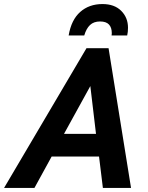

<svg xmlns="http://www.w3.org/2000/svg" viewBox="-77 -928 730 948"><path d="M-57 0 350 -690H459L570 0H431L412 -155H178L93 0ZM239 -267H397L369 -503ZM555 -791Q555 -780 554 -771Q553 -762 551 -753H474Q475 -758 475 -764Q475 -792 461 -807Q447 -822 417 -822Q386 -822 367.5 -804.5Q349 -787 339 -753H262Q275 -830 319 -869Q363 -908 429 -908Q488 -908 521.5 -874.5Q555 -841 555 -791Z"/></svg>

Font: Radio Canada SemiBold
Style: Italic
Weight: 600
Italic angle: -12°
Designer: Charles Daoud, Etienne Aubert Bonn, Alexandre Saumier Demers, Jacques Le Bailly
Foundry: Radio-Canada
Version: Version 2.104; ttfautohint (v1.8.4.7-5d5b);gftools[0.9.28.de